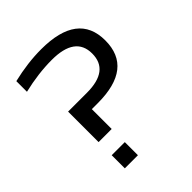

<svg xmlns="http://www.w3.org/2000/svg" viewBox="-195 -816 935 935"><g transform="rotate(-45 272.0 -349.0)"><path d="M212.4 -90.3V0H122.1V-90.3ZM48.8 -673.8Q151.4 -698.2 244.1 -698.2Q495.6 -698.2 495.6 -507.8Q495.6 -317.4 252.9 -317.4H212.4V-180.7H122.1V-390.6H251.5Q405.3 -390.6 405.3 -507.8Q405.3 -625 244.1 -625Q151.4 -625 48.8 -600.6Z"/></g></svg>

Font: Sansation
Style: Regular
Weight: 400
Designer: Bernd Montag
Version: Version 1.301